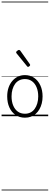

<svg xmlns="http://www.w3.org/2000/svg" viewBox="-20 -1468 629 2426"><path d="M295 19Q227 19 176.5 -15.5Q126 -50 98.5 -110.5Q71 -171 71 -250Q71 -310 87.5 -359Q104 -408 134.5 -444Q165 -480 205.5 -499.5Q246 -519 295 -519Q361 -519 411 -485Q461 -451 489.5 -390Q518 -329 518 -250Q518 -202 507.5 -161Q497 -120 478 -87Q459 -54 432 -30Q405 -6 370.5 6.5Q336 19 295 19ZM295 -31Q334 -31 365 -46.5Q396 -62 417.5 -91.5Q439 -121 451 -161.5Q463 -202 463 -250Q463 -315 442.5 -364.5Q422 -414 384.5 -441.5Q347 -469 295 -469Q256 -469 224.5 -453.5Q193 -438 171.5 -409Q150 -380 138 -339.5Q126 -299 126 -250Q126 -185 146.5 -135.5Q167 -86 204.5 -58.5Q242 -31 295 -31ZM334 -623Q331 -623 327.5 -625Q324 -627 321 -632L190 -793Q186 -798 185 -800.5Q184 -803 184 -808Q184 -813 190.5 -820Q197 -827 205.5 -832Q214 -837 220 -837Q230 -837 237 -827L356 -659Q359 -654 360 -651.5Q361 -649 361 -647Q361 -639 351 -631Q341 -623 334 -623ZM0 928H589V938H0ZM0 -20H589V0H0ZM0 -505H589V-500H0ZM0 -1448H589V-1438H0Z"/></svg>

Font: Playwrite ID Guides
Style: Regular
Weight: 400
Designer: Veronika Burian, José Scaglione
Foundry: TypeTogether
Version: Version 1.003